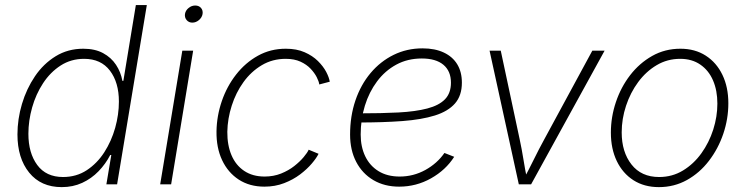

<svg xmlns="http://www.w3.org/2000/svg" viewBox="-20 -748 3027 779"><path d="M230.5 11.2Q146 11.2 98.4 -47.6Q50.8 -106.4 50.8 -202.6Q50.8 -264.6 69.1 -326.2Q87.4 -387.7 121.8 -438.5Q156.2 -489.3 205.8 -519.8Q255.4 -550.3 317.9 -550.3Q365.2 -550.3 398.2 -532.5Q431.2 -514.6 450.7 -485.1Q470.2 -455.6 476.6 -419.9H480.5L531.2 -727.5H575.7L455.1 0H411.6L431.6 -119.1H427.2Q408.7 -83 379.9 -53.2Q351.1 -23.4 313.5 -6.1Q275.9 11.2 230.5 11.2ZM235.8 -29.8Q290 -29.8 332 -57.4Q374 -85 403.1 -130.1Q432.1 -175.3 447.3 -229.2Q462.4 -283.2 462.4 -335.9Q462.4 -413.6 426 -461.4Q389.6 -509.3 321.3 -509.3Q268.1 -509.3 226.1 -482.2Q184.1 -455.1 154.8 -410.4Q125.5 -365.7 110.4 -312Q95.2 -258.3 95.2 -205.1Q95.2 -127.4 131.1 -78.6Q167 -29.8 235.8 -29.8Z M629.9 0 719.7 -542.5H763.7L674.3 0ZM760.3 -656.2Q746.1 -656.2 737.3 -666.5Q728.5 -676.8 730.5 -691.4Q732.9 -705.6 745.1 -715.6Q757.3 -725.6 772 -725.6Q787.1 -725.6 795.7 -715.6Q804.2 -705.6 801.8 -690.9Q799.3 -676.8 787.1 -666.5Q774.9 -656.2 760.3 -656.2Z M1052.7 9.3Q992.7 9.3 948.7 -19.3Q904.8 -47.9 881.1 -98.4Q857.4 -148.9 858.4 -215.3Q859.4 -277.8 879.9 -337.6Q900.4 -397.5 938 -445.6Q975.6 -493.7 1026.6 -522Q1077.6 -550.3 1139.6 -550.3Q1183.6 -550.3 1215.8 -536.1Q1248 -522 1269.8 -500.5Q1291.5 -479 1303.5 -456.3Q1315.4 -433.6 1317.9 -416.5L1275.4 -405.3Q1273.9 -417.5 1265.1 -434.8Q1256.3 -452.1 1240.2 -469.2Q1224.1 -486.3 1199.2 -497.8Q1174.3 -509.3 1139.2 -509.3Q1085.4 -509.3 1042 -483.4Q998.5 -457.5 967.8 -414.8Q937 -372.1 920.2 -319.3Q903.3 -266.6 902.3 -213.4Q901.9 -159.2 919.2 -118.4Q936.5 -77.6 970.7 -54.7Q1004.9 -31.7 1053.7 -31.7Q1089.8 -31.7 1120.4 -43.9Q1150.9 -56.2 1173.8 -74.2Q1196.8 -92.3 1211.9 -110.4Q1227.1 -128.4 1232.4 -140.6L1272.5 -124Q1264.2 -106.9 1245.1 -84.5Q1226.1 -62 1197.8 -40.5Q1169.4 -19 1132.8 -4.9Q1096.2 9.3 1052.7 9.3Z M1599.6 9.3Q1540 9.3 1495.1 -17.1Q1450.2 -43.5 1425.3 -91.1Q1400.4 -138.7 1400.4 -202.1Q1400.4 -276.9 1422.1 -340.6Q1443.8 -404.3 1483.6 -451.7Q1523.4 -499 1577.1 -525.4Q1630.9 -551.8 1694.3 -551.8Q1744.6 -551.8 1780.5 -534.9Q1816.4 -518.1 1835.2 -487.1Q1854 -456.1 1854 -412.6Q1854 -360.4 1826.2 -328.4Q1798.3 -296.4 1744.6 -279.5Q1690.9 -262.7 1612.5 -256.8Q1534.2 -251 1433.6 -251L1437.5 -288.1Q1527.8 -288.1 1597.2 -291.7Q1666.5 -295.4 1713.9 -307.9Q1761.2 -320.3 1785.4 -345.2Q1809.6 -370.1 1809.6 -412.6Q1809.6 -459.5 1779.1 -485.1Q1748.5 -510.7 1691.4 -510.7Q1633.8 -510.7 1587.9 -485.8Q1542 -460.9 1509.8 -417.7Q1477.5 -374.5 1460.4 -319.1Q1443.4 -263.7 1443.4 -202.1Q1443.4 -152.3 1461.9 -113.8Q1480.5 -75.2 1515.9 -53.5Q1551.3 -31.7 1601.6 -31.7Q1657.2 -31.7 1705.6 -58.3Q1753.9 -85 1783.2 -127.4L1822.8 -111.8Q1788.6 -58.1 1728.8 -24.4Q1668.9 9.3 1599.6 9.3Z M2085 0 1966.3 -542.5H2011.7L2088.4 -183.1Q2097.2 -142.1 2103.8 -100.8Q2110.4 -59.6 2118.7 -19.5H2104Q2125.5 -59.6 2145.8 -100.8Q2166 -142.1 2188.5 -183.1L2383.3 -542.5H2433.1L2134.8 0Z M2653.3 11.2Q2593.8 11.2 2550 -16.8Q2506.3 -44.9 2482.4 -94.7Q2458.5 -144.5 2458.5 -210Q2458.5 -272.9 2478.8 -333.5Q2499 -394 2536.6 -442.9Q2574.2 -491.7 2626 -521Q2677.7 -550.3 2740.7 -550.3Q2799.8 -550.3 2843.5 -522.2Q2887.2 -494.1 2911.1 -444.3Q2935.1 -394.5 2935.1 -329.1Q2935.1 -265.6 2914.6 -205.1Q2894 -144.5 2856.4 -95.5Q2818.8 -46.4 2767.1 -17.6Q2715.3 11.2 2653.3 11.2ZM2654.3 -29.8Q2707.5 -29.8 2751 -56.2Q2794.4 -82.5 2825.7 -126Q2856.9 -169.4 2873.8 -222.2Q2890.6 -274.9 2890.6 -327.6Q2890.6 -380.9 2873 -421.6Q2855.5 -462.4 2821.5 -485.8Q2787.6 -509.3 2739.7 -509.3Q2687.5 -509.3 2644.3 -483.6Q2601.1 -458 2569.3 -415Q2537.6 -372.1 2520 -318.8Q2502.4 -265.6 2502.4 -210.9Q2502.4 -131.3 2542.2 -80.6Q2582 -29.8 2654.3 -29.8Z"/></svg>

Font: Inter 16pt ExtraLight
Style: Italic
Weight: 250
Italic angle: -9.3988°
Version: Version 4.001;git-66647c0bb